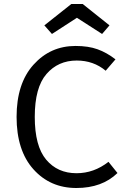

<svg xmlns="http://www.w3.org/2000/svg" viewBox="-20 -930 640 961"><path d="M394 -910 528 -803 491 -760 365 -841 240 -760 202 -803 337 -910ZM358 -700Q422 -700 468 -683.5Q514 -667 558 -633L509 -576Q448 -627 364 -627Q271 -627 212.5 -559.5Q154 -492 154 -345Q154 -199 211 -131Q268 -63 363 -63Q450 -63 523 -120L568 -64Q491 11 362 11Q231 11 147 -83Q63 -177 63 -345Q63 -512 147.5 -606Q232 -700 358 -700Z"/></svg>

Font: Fira Mono
Style: Regular
Weight: 400
Designer: Carrois Corporate & Edenspiekermann AG
Foundry: Carrois Corporate GbR & Edenspiekermann AG
Version: Version 3.206;PS 003.206;hotconv 1.0.70;makeotf.lib2.5.58329